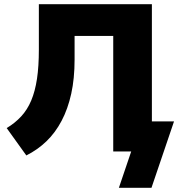

<svg xmlns="http://www.w3.org/2000/svg" viewBox="-20 -725 853 919"><path d="M549 174 608 0H522V-553H337V-440Q337 -349 321 -276.5Q305 -204 275 -147Q245 -90 202.5 -49Q160 -8 106 19L12 -112Q52 -136 81.5 -168Q111 -200 129.5 -244Q148 -288 157 -347.5Q166 -407 166 -488V-705H707V-144H813L705 174Z"/></svg>

Font: Nunito Sans 11pt Black
Style: Regular
Weight: 900
Version: Version 3.101;gftools[0.9.27]